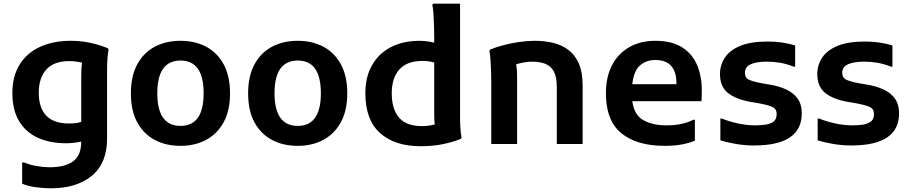

<svg xmlns="http://www.w3.org/2000/svg" viewBox="-20 -780 4924 1040"><path d="M256 240Q218 240 173.5 234Q129 228 100 215V100H111Q141 113 179 119.5Q217 126 248 126Q332 126 376 94Q420 62 420 -13Q375 -4 338 -4Q250 -4 184.5 -34Q119 -64 83 -124.5Q47 -185 47 -276Q47 -368 87 -431.5Q127 -495 198.5 -527Q270 -559 363 -559Q421 -559 474 -547Q527 -535 565 -518L568 -510Q564 -492 562 -462Q560 -432 560 -400.5Q560 -369 560 -348V-30Q560 104 477.5 172Q395 240 256 240ZM190 -278Q190 -196 230.5 -153.5Q271 -111 355 -111Q371 -111 386.5 -112.5Q402 -114 420 -120V-368Q420 -389 421 -407.5Q422 -426 424 -441Q410 -444 392.5 -446.5Q375 -449 355 -449Q271 -449 230.5 -403Q190 -357 190 -278Z M689 -275Q689 -368 723.5 -431.5Q758 -495 818.5 -527Q879 -559 958 -559Q1036 -559 1096.5 -527Q1157 -495 1191.5 -431.5Q1226 -368 1226 -275Q1226 -181 1191.5 -118Q1157 -55 1096.5 -22.5Q1036 10 958 10Q878 10 817.5 -22.5Q757 -55 723 -118Q689 -181 689 -275ZM832 -275Q832 -98 958 -98Q1083 -98 1083 -275Q1083 -452 958 -452Q832 -452 832 -275Z M1324 -275Q1324 -368 1358.5 -431.5Q1393 -495 1453.5 -527Q1514 -559 1593 -559Q1671 -559 1731.5 -527Q1792 -495 1826.5 -431.5Q1861 -368 1861 -275Q1861 -181 1826.5 -118Q1792 -55 1731.5 -22.5Q1671 10 1593 10Q1513 10 1452.5 -22.5Q1392 -55 1358 -118Q1324 -181 1324 -275ZM1467 -275Q1467 -98 1593 -98Q1718 -98 1718 -275Q1718 -452 1593 -452Q1467 -452 1467 -275Z M2258 12Q2119 12 2039 -59Q1959 -130 1959 -275Q1959 -363 1995 -426.5Q2031 -490 2096 -524Q2161 -558 2249 -559Q2274 -559 2295 -556Q2316 -553 2332 -549V-580Q2332 -604 2331 -638Q2330 -672 2328 -703.5Q2326 -735 2322 -752L2325 -760H2472V-197Q2472 -177 2472 -146Q2472 -115 2474 -84.5Q2476 -54 2480 -36L2477 -28Q2435 -11 2380.5 0.5Q2326 12 2258 12ZM2102 -275Q2102 -189 2141.5 -143Q2181 -97 2265 -97Q2286 -97 2303.5 -99.5Q2321 -102 2335 -106Q2333 -120 2332.5 -136Q2332 -152 2332 -170V-441Q2320 -445 2304 -447.5Q2288 -450 2268 -450Q2185 -450 2143.5 -404Q2102 -358 2102 -275Z M2641 0V-341Q2641 -361 2640 -392.5Q2639 -424 2637 -454.5Q2635 -485 2631 -503L2634 -511Q2664 -524 2705.5 -535Q2747 -546 2791.5 -552.5Q2836 -559 2876 -559Q2927 -559 2973.5 -548.5Q3020 -538 3057 -511Q3094 -484 3115 -436.5Q3136 -389 3136 -315V0H2996V-309Q2996 -364 2979.5 -393.5Q2963 -423 2933.5 -434.5Q2904 -446 2863 -446Q2841 -446 2818.5 -442Q2796 -438 2776 -432Q2781 -403 2781 -364V0Z M3580 10Q3429 10 3345.5 -58.5Q3262 -127 3262 -275Q3262 -363 3295 -426.5Q3328 -490 3388.5 -524.5Q3449 -559 3530 -559Q3621 -559 3678 -521.5Q3735 -484 3760 -417.5Q3785 -351 3781 -265L3780 -232H3405Q3415 -157 3465 -129Q3515 -101 3590 -101Q3639 -101 3676 -110Q3713 -119 3734 -131H3744V-18Q3716 -6 3675.5 2Q3635 10 3580 10ZM3529 -455Q3481 -455 3447 -426Q3413 -397 3405 -324H3644V-330Q3644 -391 3615.5 -423Q3587 -455 3529 -455Z M3882 -138H3890Q3926 -123 3974.5 -112Q4023 -101 4072 -101Q4094 -101 4121 -104Q4148 -107 4167.5 -119.5Q4187 -132 4187 -162Q4187 -190 4164 -200.5Q4141 -211 4093 -220L4046 -228Q3966 -242 3923 -276.5Q3880 -311 3880 -379Q3880 -428 3906.5 -468Q3933 -508 3989.5 -531.5Q4046 -555 4138 -555Q4181 -555 4217.5 -549.5Q4254 -544 4287 -534V-419H4279Q4241 -434 4206 -440Q4171 -446 4134 -446Q4078 -446 4046.5 -432Q4015 -418 4015 -385Q4015 -358 4038.5 -347.5Q4062 -337 4107 -329L4153 -321Q4200 -313 4238.5 -295.5Q4277 -278 4300 -246.5Q4323 -215 4323 -166Q4323 8 4064 8Q4016 8 3968 0Q3920 -8 3882 -20Z M4409 -138H4417Q4453 -123 4501.5 -112Q4550 -101 4599 -101Q4621 -101 4648 -104Q4675 -107 4694.5 -119.5Q4714 -132 4714 -162Q4714 -190 4691 -200.5Q4668 -211 4620 -220L4573 -228Q4493 -242 4450 -276.5Q4407 -311 4407 -379Q4407 -428 4433.5 -468Q4460 -508 4516.5 -531.5Q4573 -555 4665 -555Q4708 -555 4744.5 -549.5Q4781 -544 4814 -534V-419H4806Q4768 -434 4733 -440Q4698 -446 4661 -446Q4605 -446 4573.5 -432Q4542 -418 4542 -385Q4542 -358 4565.5 -347.5Q4589 -337 4634 -329L4680 -321Q4727 -313 4765.5 -295.5Q4804 -278 4827 -246.5Q4850 -215 4850 -166Q4850 8 4591 8Q4543 8 4495 0Q4447 -8 4409 -20Z"/></svg>

Font: Kufam SemiBold
Style: Regular
Weight: 600
Designer: Wael Morcos, Artur Schmal
Foundry: Original Type
Version: Version 1.300; ttfautohint (v1.8.3)